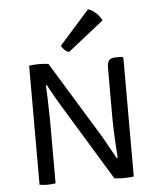

<svg xmlns="http://www.w3.org/2000/svg" viewBox="-54 -821 719 871"><g transform="rotate(-5 305.0 -385.5)"><path d="M91 -542.5Q100.5 -544 113 -544.8Q125.5 -545.5 135.5 -545.5Q147 -545.5 158.8 -544.8Q170.5 -544 179 -542.5L167 -448L159 -447Q160.5 -421.5 161.5 -388.2Q162.5 -355 163.2 -323.8Q164 -292.5 164 -273V0Q154 1.5 144.5 2.2Q135 3 127 3Q119 3 109.8 2.2Q100.5 1.5 91 0ZM223.5 -342Q215.5 -355 207.5 -368.5Q199.5 -382 192 -395.2Q184.5 -408.5 177.2 -421.8Q170 -435 163 -448L128.5 -488L179 -542.5L389 -199Q397 -185.5 404.8 -171.8Q412.5 -158 420.2 -144Q428 -130 435.5 -116.5Q443 -103 450 -90.5L481.5 -56.5L431.5 0ZM520 -540.5V0Q510 1.5 498 2.2Q486 3 475.5 3Q468 3 460 2.8Q452 2.5 444.8 1.8Q437.5 1 431.5 0L447 -90.5L455 -91.5Q453 -115 451 -148.8Q449 -182.5 447.8 -215.2Q446.5 -248 446.5 -268V-498.5Q446.5 -523.5 454.2 -534.5Q462 -545.5 486.5 -545.5H515ZM379.5 -774Q399.5 -767.5 416 -751.5Q432.5 -735.5 440.5 -718L277 -588.5Q266 -591.5 256.5 -600.5Q247 -609.5 242.5 -620Z"/></g></svg>

Font: Signika SC
Style: Regular
Weight: 300
Designer: Anna Giedryś
Foundry: Anna Giedryś
Version: Version 2.000